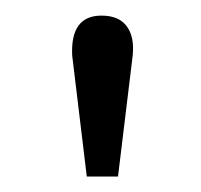

<svg xmlns="http://www.w3.org/2000/svg" viewBox="-20 -695 258 246"><path d="M150 -623.8 131.2 -468.8H91.2L72.5 -623.8Q70 -675 110 -675Q132.5 -675 142.5 -661.2Q152.5 -647.5 150 -623.8Z"/></svg>

Font: Cambay
Style: Regular
Weight: 400
Designer: Pooja Saxena
Foundry: Pooja Saxena
Version: Version 1.181;PS 001.181;hotconv 1.0.70;makeotf.lib2.5.58329